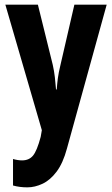

<svg xmlns="http://www.w3.org/2000/svg" viewBox="-20 -659 482 826"><path d="M3 -639H143L207 -380Q213 -353 216 -327Q219 -301 221 -274H224Q226 -300 229 -323Q232 -346 240 -379L300 -639H439L268 -20Q251 43 223.5 79.5Q196 116 163 131.5Q130 147 98 147Q81 147 65.5 145Q50 143 36 139V25Q57 31 75 31Q105 31 122 10.5Q139 -10 155 -70L160 -99Z"/></svg>

Font: Noto Sans Kannada UI ExtraCondensed
Style: Bold
Weight: 700
Width: 2
Designer: Jelle Bosma - Monotype Design Team
Foundry: Monotype Imaging Inc.
Version: Version 2.005; ttfautohint (v1.8.4.7-5d5b)